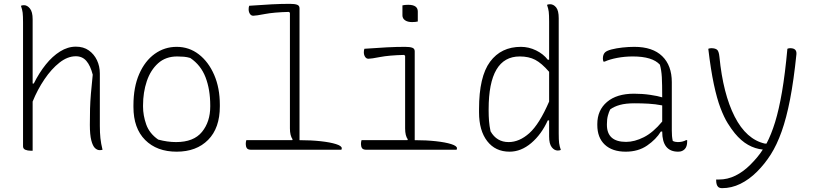

<svg xmlns="http://www.w3.org/2000/svg" viewBox="-20 -780 4240 1000"><path d="M140 5Q124 5 112 0Q100 -5 100 -18V-663Q100 -698 98 -714Q96 -730 89 -750Q97 -753 105 -753Q122 -753 136 -735.5Q150 -718 150 -680V-345H156Q184 -401 218.5 -444Q253 -487 293 -512Q333 -537 375 -537Q415 -537 442.5 -517.5Q470 -498 485 -466.5Q500 -435 500 -397V-124Q500 -89 503 -60.5Q506 -32 514 0Q510 1 506.5 1.5Q503 2 499 2Q486 2 474.5 -9Q463 -20 455.5 -49Q448 -78 448 -130Q448 -177 449 -214Q450 -251 453.5 -292Q457 -333 463 -391Q451 -438 430 -462.5Q409 -487 375 -487Q332 -487 290 -454Q248 -421 211.5 -367Q175 -313 150 -251V5Z M900 -536Q965 -536 1015.5 -497Q1066 -458 1095.5 -390Q1125 -322 1125 -234V-226Q1125 -113 1064 -51.5Q1003 10 900 10Q797 10 736 -51Q675 -112 675 -223V-231Q675 -326 705 -394.5Q735 -463 786 -499.5Q837 -536 900 -536ZM903 -486Q843 -486 803.5 -450.5Q764 -415 744.5 -357Q725 -299 725 -231V-225Q725 -179 741.5 -132Q758 -85 804 -53Q852 -40 897 -40Q989 -40 1032 -93Q1075 -146 1075 -225V-231Q1075 -314 1050.5 -377.5Q1026 -441 971 -478Q955 -483 938 -484.5Q921 -486 903 -486Z M1263 -50H1502L1504 -54Q1490 -74 1490 -111V-713L1485 -718Q1406 -716 1359.5 -707Q1313 -698 1299 -698Q1288 -698 1281.5 -708Q1275 -718 1275 -732Q1275 -743 1278 -750Q1345 -755 1395.5 -757.5Q1446 -760 1490 -760Q1514 -760 1527 -755.5Q1540 -751 1540 -737V-50Q1600 -50 1650 -44.5Q1700 -39 1730 -29.5Q1760 -20 1760 -8Q1760 -4 1758 0H1289Q1271 0 1265.5 -8.5Q1260 -17 1260 -30Q1260 -41 1263 -50Z M1863 -50H2102L2104 -54Q2090 -73 2090 -111V-489L2085 -494Q2006 -492 1959.5 -483Q1913 -474 1899 -474Q1888 -474 1881.5 -484Q1875 -494 1875 -508Q1875 -519 1878 -526Q1945 -531 1995.5 -533.5Q2046 -536 2090 -536Q2114 -536 2127 -531.5Q2140 -527 2140 -513V-50Q2200 -50 2250 -44.5Q2300 -39 2330 -29.5Q2360 -20 2360 -8Q2360 -4 2358 0H1889Q1871 0 1865.5 -8.5Q1860 -17 1860 -30Q1860 -41 1863 -50ZM2076 -752Q2088 -755 2106 -755Q2156 -755 2156 -720V-668Q2144 -665 2126 -665Q2103 -665 2089.5 -674.5Q2076 -684 2076 -700Z M2693 -536Q2734 -536 2772 -517.5Q2810 -499 2833 -469H2840V-668Q2840 -703 2838 -719Q2836 -735 2829 -755Q2837 -758 2845 -758Q2863 -758 2876.5 -741.5Q2890 -725 2890 -685V-86Q2890 -51 2892 -35Q2894 -19 2901 1Q2894 4 2885 4Q2867 4 2853.5 -13.5Q2840 -31 2840 -69V-153H2833Q2800 -80 2747 -35Q2694 10 2634 10Q2560 10 2517.5 -45Q2475 -100 2475 -195V-212Q2475 -381 2532.5 -458.5Q2590 -536 2693 -536ZM2535 -96Q2567 -40 2629 -40Q2685 -40 2737 -86.5Q2789 -133 2840 -251V-406Q2801 -451 2767.5 -468.5Q2734 -486 2687 -486Q2525 -486 2525 -211V-202Q2525 -176 2527 -150Q2529 -124 2535 -96Z M3479 -352V-100Q3479 -84 3480 -72Q3481 -60 3484 -46Q3496 -40 3510 -40Q3535 -40 3553 -50H3559V-43Q3559 -16 3546 -3Q3540 3 3532 6.5Q3524 10 3512 10Q3429 10 3429 -95H3422Q3397 -54 3350.5 -22Q3304 10 3239 10Q3169 10 3130 -26.5Q3091 -63 3091 -129V-134Q3091 -206 3141.5 -249Q3192 -292 3282 -292Q3326 -292 3366.5 -286Q3407 -280 3429 -273Q3429 -343 3427 -378.5Q3425 -414 3417 -443Q3378 -486 3276 -486Q3234 -486 3194.5 -478.5Q3155 -471 3129 -459H3123Q3120 -467 3120 -475Q3120 -496 3131 -507Q3140 -516 3165 -522.5Q3190 -529 3222 -532.5Q3254 -536 3284 -536Q3379 -536 3429 -487.5Q3479 -439 3479 -352ZM3141 -130Q3141 -41 3241 -41Q3285 -41 3333.5 -65.5Q3382 -90 3429 -147V-231Q3393 -238 3357.5 -240Q3322 -242 3285 -242Q3239 -242 3208.5 -233.5Q3178 -225 3158 -210Q3151 -196 3146 -177.5Q3141 -159 3141 -133Z M3685 -529Q3703 -529 3713.5 -522Q3724 -515 3727 -484Q3746 -291 3806.5 -172.5Q3867 -54 3964 -32H3972Q3997 -79 4017 -144Q4037 -209 4053 -302Q4069 -395 4081 -526Q4087 -529 4096 -529Q4131 -529 4128 -497Q4114 -361 4095 -263Q4076 -165 4051 -95Q4026 -25 3994.5 24.5Q3963 74 3923 114Q3882 155 3836 177.5Q3790 200 3741 200Q3727 200 3720 193Q3710 183 3710 158V155H3725Q3769 155 3810 135Q3851 115 3888 78Q3906 60 3922.5 40.5Q3939 21 3953 -1Q3913 -5 3876.5 -25.5Q3840 -46 3807 -86Q3789 -108 3770 -138.5Q3751 -169 3732.5 -217.5Q3714 -266 3698 -341Q3682 -416 3669 -526Q3677 -529 3685 -529Z"/></svg>

Font: Recursive Mn Csl St Lt
Style: Regular
Weight: 300
Monospace: yes
Version: Version 1.079;hotconv 1.0.112;makeotfexe 2.5.65598; ttfautoh